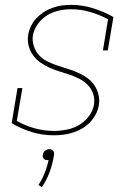

<svg xmlns="http://www.w3.org/2000/svg" viewBox="-20 -548 540 789"><path d="M202 8Q154 8 110 -5.5Q66 -19 28 -42L52 -186H72L49 -51Q83 -32 121.5 -21Q160 -10 202 -10Q227 -10 253.5 -15Q280 -20 303.5 -33.5Q327 -47 344.5 -69.5Q362 -92 366 -118Q370 -141 363 -162Q356 -183 341 -198.5Q326 -214 306.5 -224Q287 -234 266.5 -241Q246 -248 224.5 -254.5Q203 -261 183 -270Q163 -279 145.5 -291.5Q128 -304 115.5 -321.5Q103 -339 97.5 -360.5Q92 -382 96 -406Q99 -424 108 -442Q117 -460 131 -474.5Q145 -489 162 -499.5Q179 -510 197.5 -516.5Q216 -523 234.5 -525.5Q253 -528 272 -528Q319 -528 363 -514Q407 -500 446 -478L423 -341H403L424 -469Q390 -487 351.5 -498.5Q313 -510 272 -510Q247 -510 222 -504.5Q197 -499 174.5 -485.5Q152 -472 136 -450Q120 -428 115 -403Q112 -380 119 -358.5Q126 -337 140 -321.5Q154 -306 174 -296Q194 -286 215 -279Q236 -272 257 -265.5Q278 -259 298 -250.5Q318 -242 336 -229.5Q354 -217 366.5 -199.5Q379 -182 384.5 -160Q390 -138 386 -115Q383 -96 373 -77.5Q363 -59 349 -44.5Q335 -30 316.5 -19.5Q298 -9 279 -3Q260 3 240.5 5.5Q221 8 202 8ZM152 221 138 212Q154 188 164 162Q174 136 180 110H176Q171 110 167 109Q163 108 160 104.5Q157 101 156 96.5Q155 92 156 88Q157 83 159 79Q161 75 165 71.5Q169 68 173.5 66.5Q178 65 183 65Q188 65 191.5 66.5Q195 68 198 71.5Q201 75 202 79Q203 83 202 88Q197 122 185 156Q173 190 152 221Z"/></svg>

Font: Iosevka Curly Slab Thin
Style: Italic
Weight: 100
Italic angle: -9°
Monospace: yes
Designer: Belleve Invis
Foundry: Belleve Invis
Version: Version 22.1.2; ttfautohint (v1.8.4)